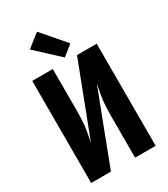

<svg xmlns="http://www.w3.org/2000/svg" viewBox="-235 -1091 1046 1197"><g transform="rotate(-30 288.0 -493.0)"><path d="M56 0H198L397 -521Q389 -483 382.5 -445.5Q376 -408 374 -370Q372 -332 372 -294V0H520V-735H378L179 -215Q187 -252 193.5 -289.5Q200 -327 202 -365Q204 -403 204 -441V-735H56ZM305 -760 379 -819 235 -986 141 -912Z"/></g></svg>

Font: Iosevka Sparkle Heavy
Style: Regular
Weight: 900
Designer: Belleve Invis
Foundry: Belleve Invis
Version: Version 4.5.0; ttfautohint (v1.8.3)